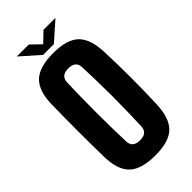

<svg xmlns="http://www.w3.org/2000/svg" viewBox="-291 -1010 1088 1088"><g transform="rotate(-45 253.5 -466.0)"><path d="M253 10Q143 10 93.5 -36.5Q44 -83 42 -191Q40 -289 40 -400.5Q40 -512 42 -610Q44 -717 93.5 -763.5Q143 -810 253 -810Q363 -810 411 -763.5Q459 -717 463 -610Q467 -510 467 -399.5Q467 -289 463 -191Q459 -83 411 -36.5Q363 10 253 10ZM253 -112Q311 -112 313 -163Q315 -214 316.5 -275Q318 -336 318 -400.5Q318 -465 316.5 -526Q315 -587 313 -638Q311 -688 253 -688Q194 -688 192 -638Q190 -587 189 -526Q188 -465 188 -400.5Q188 -336 189 -275Q190 -214 192 -163Q194 -112 253 -112ZM94 -942H190L249 -885L308 -942H404L292 -843H206Z"/></g></svg>

Font: Big Shoulders Display Black
Style: Regular
Weight: 900
Designer: Patric King
Foundry: XO Type Co
Version: Version 1.000; ttfautohint (v1.8.2)